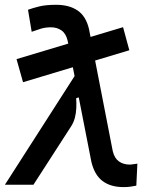

<svg xmlns="http://www.w3.org/2000/svg" viewBox="-33 -762 639 792"><path d="M62 -422.9 35.2 -518.1 474.6 -649.9 500.5 -554.7ZM476.6 9.8Q422.9 9.8 389.6 -15.6Q356.4 -41 343.8 -95.2L246.1 -593.8Q239.3 -623.5 220.7 -636.5Q202.1 -649.4 177.2 -649.4Q154.8 -649.4 135.5 -643.6Q116.2 -637.7 97.7 -630.9L82.5 -721.7Q102.5 -729 129.4 -735.6Q156.2 -742.2 198.7 -742.2Q252.9 -742.2 287.4 -718.5Q321.8 -694.8 334 -642.6L432.1 -138.7Q439 -109.4 457.5 -96.2Q476.1 -83 502.9 -83Q505.4 -83 512.7 -84Q520 -85 533.7 -86.9L529.3 3.9Q515.6 6.8 502.9 8.3Q490.2 9.8 476.6 9.8ZM-12.7 0 306.6 -498 355.5 -380.4 281.2 -356.9Q282.7 -336.4 281.7 -315.9Q280.8 -295.4 275.9 -276.4Q271 -257.3 260.3 -240.7L105 0Z"/></svg>

Font: Cascadia Code PL
Style: Italic
Weight: 400
Italic angle: -10°
Monospace: yes
Designer: Aaron Bell
Foundry: Saja Typeworks
Version: Version 2404.023